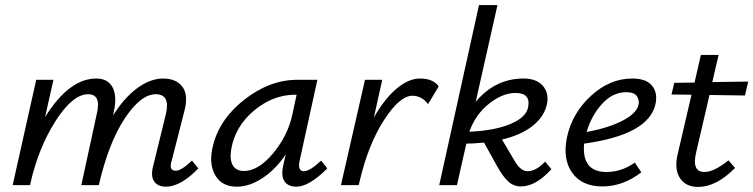

<svg xmlns="http://www.w3.org/2000/svg" viewBox="-20 -731 2974 758"><path d="M738 -97 763 -66Q693 6 635 6Q603 6 588.5 -15Q574 -36 585 -77L635 -281Q653 -359 595 -359Q536 -359 472.5 -263.5Q409 -168 370 0H301L362 -281Q381 -359 328 -359Q267 -359 199.5 -253.5Q132 -148 100 -7L99 0H30L123 -416H191L158 -269Q253 -421 360 -421Q407 -421 425 -385Q443 -349 429 -289L426 -275Q471 -346 522.5 -383.5Q574 -421 624 -421Q676 -421 700.5 -388Q725 -355 707 -289L658 -97Q645 -57 674 -57Q696 -57 738 -97Z M1248 -97 1272 -66Q1200 6 1150 6Q1118 6 1103.5 -14.5Q1089 -35 1098 -77L1108 -121Q1068 -62 1016.5 -28Q965 6 915 6Q857 6 831 -37Q805 -80 818 -143Q840 -254 941.5 -335Q1043 -416 1154 -416H1233L1163 -97Q1154 -55 1180 -55Q1203 -55 1248 -97ZM943 -56Q1000 -56 1058 -125.5Q1116 -195 1134 -278L1151 -357H1145Q1058 -357 983.5 -295Q909 -233 893 -143Q886 -101 899 -78.5Q912 -56 943 -56Z M1638 -421Q1690 -421 1712 -390L1670 -320Q1645 -353 1608 -353Q1558 -353 1495.5 -256Q1433 -159 1399 -12L1396 0H1326L1421 -416H1489L1456 -267Q1498 -341 1545.5 -381Q1593 -421 1638 -421Z M2132 -93 2157 -63Q2095 5 2037 5Q2008 5 1987 -14Q1966 -33 1943 -74L1891 -168Q1847 -164 1821 -164L1784 0H1714L1871 -711H1944L1858 -329Q1935 -421 2047 -421Q2097 -421 2122 -393.5Q2147 -366 2140 -323Q2130 -272 2084 -235Q2038 -198 1962 -180L2011 -97Q2035 -55 2063 -55Q2096 -55 2132 -93ZM2015 -364Q1964 -364 1910.5 -321.5Q1857 -279 1833 -211Q1932 -215 1995 -241.5Q2058 -268 2065 -308Q2076 -364 2015 -364Z M2476 -421Q2532 -421 2554.5 -392.5Q2577 -364 2568 -321Q2542 -199 2286 -164Q2276 -52 2374 -52Q2434 -52 2486 -89L2512 -51Q2440 5 2358 5Q2277 5 2238.5 -49.5Q2200 -104 2219 -192Q2240 -286 2314 -353.5Q2388 -421 2476 -421ZM2501 -318Q2505 -335 2494.5 -351Q2484 -367 2452 -367Q2399 -367 2357 -321Q2315 -275 2296 -210Q2383 -226 2438.5 -255Q2494 -284 2501 -318Z M2781 -356 2729 -132Q2709 -52 2761 -52Q2799 -52 2856 -98L2882 -68Q2808 7 2736 7Q2687 7 2664 -28.5Q2641 -64 2656 -125L2710 -357L2631 -358L2642 -404L2722 -405L2747 -514H2817L2792 -407L2934 -409L2921 -354Z"/></svg>

Font: EauTest Medium
Style: Italic
Weight: 500
Italic angle: -12°
Designer: Christian Thalmann (Catharsis Fonts)
Version: Version 0.001;PS 000.001;hotconv 1.0.88;makeotf.lib2.5.64775